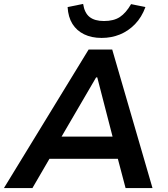

<svg xmlns="http://www.w3.org/2000/svg" viewBox="-42 -957 853 977"><path d="M-22 0 409 -705H529L734 0H597L545 -197L594 -149H173L237 -196L123 0ZM447 -563 255 -234 235 -262H569L538 -234L453 -563ZM475 -764Q424 -764 386 -782.5Q348 -801 326.5 -835.5Q305 -870 302 -921L381 -937Q388 -891 414 -870.5Q440 -850 487 -850Q537 -850 568 -870.5Q599 -891 625 -936L698 -921Q679 -869 645 -834Q611 -799 568 -781.5Q525 -764 475 -764Z"/></svg>

Font: Nunito Sans 7pt
Style: Bold Italic
Weight: 700
Italic angle: -9°
Version: Version 3.101;gftools[0.9.27]